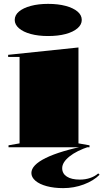

<svg xmlns="http://www.w3.org/2000/svg" viewBox="-20 -760 534 991"><path d="M228 -574Q178 -574 139 -584.5Q100 -595 78 -614Q56 -633 56 -657Q56 -682 78 -700.5Q100 -719 139 -729.5Q178 -740 228 -740Q280 -740 319 -729.5Q358 -719 380 -700.5Q402 -682 402 -657Q402 -633 380 -614Q358 -595 319 -584.5Q280 -574 228 -574ZM24 0V-10L81 -20V-466H22V-477L385 -515V-20L442 -10V0ZM442 -4Q375 18 338 48Q301 78 301 108Q301 136 325 151.5Q349 167 392 167Q421 167 445.5 158.5Q470 150 487 135L494 142Q463 173 412.5 192Q362 211 306 211Q259 211 221.5 201Q184 191 163 173Q142 155 142 133Q142 92 216 55.5Q290 19 434 -10Z"/></svg>

Font: Kalnia SemiExpanded SemiBold
Style: Regular
Weight: 600
Width: 6
Designer: Frida Medrano
Foundry: Frida Medrano
Version: Version 1.105